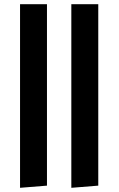

<svg xmlns="http://www.w3.org/2000/svg" viewBox="-20 -750 563 912"><path d="M318.8 142.1V-730H446.8V131.8ZM75.2 142.1V-730H203.1V131.8Z"/></svg>

Font: Arima
Style: Bold
Weight: 700
Designer: Joana Correia and Natanael Gama
Foundry: NDISCOVER
Version: Version 1.100;Glyphs 3.1.2 (3151)